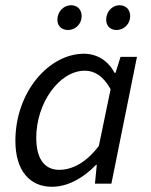

<svg xmlns="http://www.w3.org/2000/svg" viewBox="-20 -704 577 736"><path d="M179 12C240 12 300 -22 348 -72H351L344 0H407L505 -486H442L423 -425H419C396 -469 354 -498 302 -498C167 -498 39 -351 39 -164C39 -50 94 12 179 12ZM207 -53C153 -53 119 -92 119 -176C119 -310 208 -433 305 -433C342 -433 376 -413 404 -362L359 -145C312 -82 258 -53 207 -53ZM241 -589C269 -589 293 -612 293 -642C293 -668 276 -684 252 -684C224 -684 200 -659 200 -629C200 -603 217 -589 241 -589ZM427 -589C455 -589 479 -612 479 -642C479 -668 462 -684 438 -684C410 -684 387 -659 387 -629C387 -603 404 -589 427 -589Z"/></svg>

Font: Source Sans Pro
Style: Italic
Weight: 400
Italic angle: -11°
Designer: Paul D. Hunt
Foundry: Adobe Systems Incorporated
Version: Version 3.006;hotconv 1.0.111;makeotfexe 2.5.65597